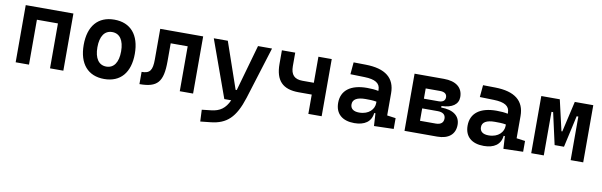

<svg xmlns="http://www.w3.org/2000/svg" viewBox="-49 -1002 5372 1712"><g transform="rotate(10 2636.5 -146.0)"><path d="M388.2 0H508.8V-517.6H77.1V0H197.8V-406.7H388.2Z M878.9 9.8C1025.9 9.8 1110.4 -87.9 1110.4 -258.8C1110.4 -429.7 1025.9 -527.3 878.9 -527.3C731.9 -527.3 647.5 -429.7 647.5 -258.8C647.5 -87.9 731.9 9.8 878.9 9.8ZM878.9 -102.5C810.5 -102.5 771.5 -159.2 771.5 -258.8C771.5 -358.9 810.5 -415 878.9 -415C947.3 -415 986.3 -358.9 986.3 -258.8C986.3 -159.2 947.3 -102.5 878.9 -102.5Z M1197.8 0C1359.9 0 1409.2 -56.2 1409.2 -244.6V-406.7H1563V0H1683.6V-517.6H1294.9V-241.2C1294.9 -141.1 1272.5 -110.8 1197.8 -110.8Z M1789.6 234.4 1882.3 224.6C2024.9 209.5 2101.1 140.1 2160.2 -45.9L2307.1 -517.6H2180.2L2061.5 -98.6H2051.3L1906.7 -517.6H1779.8L1966.3 0H2028.8C1994.1 76.7 1946.8 109.9 1870.6 118.7L1784.7 128.4Z M2608.4 -174.8H2727.1V0H2847.7V-517.6H2727.1V-281.7H2624.5C2551.3 -281.7 2517.1 -317.4 2517.1 -395.5V-517.6H2396.5V-395.5C2396.5 -244.1 2462.9 -174.8 2608.4 -174.8Z M3322.3 4.9 3500 0V-97.7L3421.9 -108.4V-309.6C3421.9 -446.3 3335 -518.6 3154.3 -521L3044.9 -522.5L3035.2 -413.6L3164.1 -410.2C3258.3 -407.7 3306.2 -380.9 3306.2 -320.3V-310.1C3276.4 -316.4 3244.1 -319.3 3203.6 -319.3C3055.7 -319.3 2971.7 -256.8 2971.7 -143.6C2971.7 -45.4 3034.7 9.8 3144 9.8C3236.8 9.8 3295.9 -29.8 3304.2 -109.4H3315.4ZM3306.2 -212.9V-200.2C3306.2 -146.5 3260.7 -90.3 3170.4 -90.3C3119.1 -90.3 3091.3 -111.8 3091.3 -151.4C3091.3 -196.3 3131.3 -219.2 3206.5 -219.2C3240.7 -219.2 3271 -219.2 3306.2 -212.9Z M3597.7 0H3893.6C3996.1 0 4054.7 -48.8 4054.7 -134.8C4054.7 -215.3 3992.7 -261.2 3883.8 -261.7V-275.4C3980.5 -277.8 4035.2 -316.9 4035.2 -382.8C4035.2 -468.8 3972.7 -517.6 3863.3 -517.6H3597.7ZM3718.3 -112.3V-224.6H3857.9C3904.8 -224.6 3930.2 -205.6 3930.2 -169.4C3930.2 -132.3 3905.8 -112.3 3861.3 -112.3ZM3718.3 -312.5V-405.3H3848.1C3888.2 -405.3 3910.6 -389.2 3910.6 -358.9C3910.6 -328.6 3889.6 -312.5 3851.6 -312.5Z M4494.1 4.9 4671.9 0V-97.7L4593.8 -108.4V-309.6C4593.8 -446.3 4506.8 -518.6 4326.2 -521L4216.8 -522.5L4207 -413.6L4335.9 -410.2C4430.2 -407.7 4478 -380.9 4478 -320.3V-310.1C4448.2 -316.4 4416 -319.3 4375.5 -319.3C4227.5 -319.3 4143.6 -256.8 4143.6 -143.6C4143.6 -45.4 4206.5 9.8 4315.9 9.8C4408.7 9.8 4467.8 -29.8 4476.1 -109.4H4487.3ZM4478 -212.9V-200.2C4478 -146.5 4432.6 -90.3 4342.3 -90.3C4291 -90.3 4263.2 -111.8 4263.2 -151.4C4263.2 -196.3 4303.2 -219.2 4378.4 -219.2C4412.6 -219.2 4442.9 -219.2 4478 -212.9Z M4745.1 0H4858.9V-394.5H4874L4938 -107.4H5022.9L5086.9 -394.5H5102.1V0H5215.8V-517.6H5048.3L4984.4 -239.3H4976.6L4912.6 -517.6H4745.1Z"/></g></svg>

Font: Cascadia Code NF SemiBold
Style: Regular
Weight: 600
Monospace: yes
Designer: Aaron Bell
Foundry: Saja Typeworks
Version: Version 2404.023